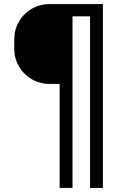

<svg xmlns="http://www.w3.org/2000/svg" viewBox="-20 -720 604 940"><path d="M335 200.2H272V-309.1H222.2Q186.5 -309.1 155 -322.5Q123.5 -335.9 100.1 -359.4Q76.7 -382.8 63.2 -414.1Q49.8 -445.3 49.8 -481V-527.8Q49.8 -563.5 63.2 -595Q76.7 -626.5 100.1 -649.9Q123.5 -673.3 155 -686.8Q186.5 -700.2 222.2 -700.2H483.9V200.2H420.9V-640.1H335Z"/></svg>

Font: Abel
Style: Regular
Weight: 400
Designer: Matthew Desmond
Foundry: Matthew Desmond
Version: Version 1.002